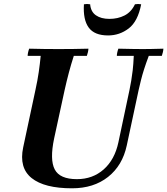

<svg xmlns="http://www.w3.org/2000/svg" viewBox="-20 -952 859 986"><path d="M350 15Q208 15 142.5 -37.5Q77 -90 99 -195L162 -490Q173 -540 179 -582Q185 -624 189 -665H122Q122 -673 124.5 -684Q127 -695 130 -702Q164 -701 205.5 -700.5Q247 -700 281 -700Q316 -700 357.5 -700.5Q399 -701 434 -702Q434 -695 431.5 -684Q429 -673 426 -665H359Q345 -622 333.5 -578.5Q322 -535 312 -490L258 -241Q235 -132 261 -82Q287 -32 375 -32Q456 -32 512.5 -82Q569 -132 588 -221L645 -490Q650 -515 654 -538Q658 -561 661.5 -591Q665 -621 667 -665H580Q580 -673 582.5 -684Q585 -695 588 -702Q629 -701 662 -700.5Q695 -700 714 -700Q731 -700 757.5 -700.5Q784 -701 819 -702Q819 -695 816.5 -684Q814 -673 811 -665H744Q729 -625 719.5 -595Q710 -565 704 -540.5Q698 -516 692 -490L631 -205Q609 -102 535 -43.5Q461 15 350 15ZM673 -930Q689 -933 705 -930Q688 -842 641 -806Q594 -770 535 -770Q465 -770 435.5 -810.5Q406 -851 411 -930Q427 -933 443 -930Q446 -892 472.5 -873.5Q499 -855 542 -855Q585 -855 619.5 -872.5Q654 -890 673 -930Z"/></svg>

Font: Poltawski Nowy
Style: Bold Italic
Weight: 700
Italic angle: -12°
Designer: Adam Pótawski, Mateusz Machalski, Borys Kosmynka, Ania Wieluska
Foundry: Capitalics.wtf
Version: Version 1.001;gftools[0.9.25]